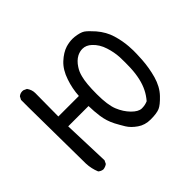

<svg xmlns="http://www.w3.org/2000/svg" viewBox="-159 -1020 1318 1318"><g transform="rotate(-45 500.0 -361.0)"><path d="M123 -82Q117.2 -561.5 117.2 -630.9Q117.2 -700.2 117.2 -706.1L128.9 -728.5Q144.5 -742.2 166 -742.2Q173.8 -742.2 175.8 -741.2L199.2 -730.5Q219.7 -702.1 219.7 -669.9L217.8 -444.3H417Q420.9 -512.7 443.4 -578.1Q466.8 -648.4 510.7 -689Q554.7 -729.5 598.6 -743.2Q631.8 -752.9 663.1 -752.9Q671.9 -752.9 681.6 -752Q732.4 -746.1 755.9 -730.5Q778.3 -714.8 814.5 -673.8Q860.4 -620.1 878.4 -559.6Q896.5 -499 900.4 -441.4Q902.3 -416 902.3 -400.4Q902.3 -384.8 901.9 -366.7Q901.4 -348.6 899.4 -312.5Q894.5 -239.3 875 -168.9Q854.5 -96.7 810.5 -50.8Q767.6 -5.9 740.2 5.9Q710.9 18.6 652.3 18.6Q596.7 18.6 556.6 -9.8Q515.6 -38.1 495.1 -71.8Q474.6 -105.5 457 -138.7Q430.7 -189.5 422.9 -246.1Q416 -295.9 415 -348.6H217.8L229.5 -7.8L217.8 16.6Q200.2 29.3 179.7 31.2Q160.2 29.3 144.5 15.6Q125 -31.2 123 -82ZM803.7 -435.5Q800.8 -485.4 784.2 -537.1Q766.6 -592.8 728.5 -627.9Q698.2 -656.2 663.1 -656.2Q637.7 -656.2 612.3 -643.6Q579.1 -626 554.7 -587.9Q536.1 -560.5 527.3 -524.4Q512.7 -470.7 512.7 -365.7Q512.7 -260.7 534.7 -207Q556.6 -153.3 593.3 -116.2Q629.9 -79.1 661.1 -78.1Q663.1 -78.1 665 -78.1Q694.3 -78.1 720.7 -89.8Q748 -122.1 763.7 -154.3Q798.8 -223.6 803.7 -329.1Q804.7 -356.4 804.7 -383.3Q804.7 -410.2 803.7 -435.5Z"/></g></svg>

Font: JasonHandwriting2
Style: SemiBold
Weight: 600
Version: Version 1.04.7